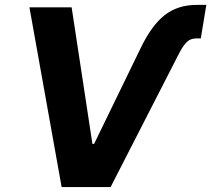

<svg xmlns="http://www.w3.org/2000/svg" viewBox="-20 -757 855 777"><path d="M549 -561.8Q593 -653.8 646.1 -695.5Q699.2 -737.2 776.3 -737.2H815L792.6 -601.6H775.2Q752.1 -601.6 737.4 -588.2Q722.7 -574.9 706.3 -544L427.6 0H229.4L99.1 -727.3H269.9L354 -174.7H360.8Z"/></svg>

Font: Karasuma Gothic
Style: Bold Italic
Weight: 700
Italic angle: 9.39998°
Designer: Rasmus Andersson / Ryoko Nishizuka
Foundry: Genbu
Version: Version 1.00